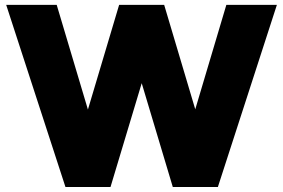

<svg xmlns="http://www.w3.org/2000/svg" viewBox="-20 -752 1138 772"><path d="M856 0H674.8L549.8 -417.5L424.3 0H243.2L4.9 -732.4H208L333.5 -311.5L459 -732.4H640.1L765.1 -312.5L890.1 -732.4H1093.3Z"/></svg>

Font: Kumbh Sans Black
Style: Regular
Weight: 900
Version: Version 1.005